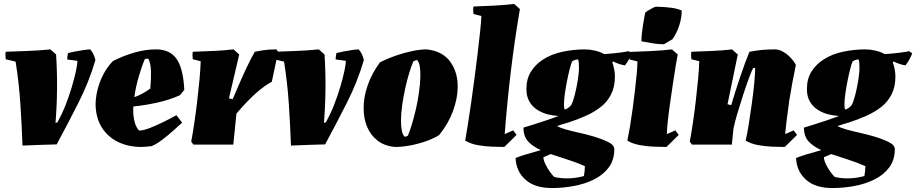

<svg xmlns="http://www.w3.org/2000/svg" viewBox="-20 -732 4638 972"><path d="M94 5Q90 -102 83 -208Q76 -314 59 -420L9 -432Q6 -452 9 -470Q60 -472 118.5 -474Q177 -476 235 -482L264 -456Q275 -283 261 -110L270 -112Q293 -152 311.5 -199Q330 -246 343.5 -291.5Q357 -337 364.5 -372.5Q372 -408 372 -424L320 -431Q320 -436 321.5 -447.5Q323 -459 324 -463Q338 -467 361 -471.5Q384 -476 405.5 -479Q427 -482 437 -482Q448 -469 454 -455.5Q460 -442 463 -428Q431 -318 376.5 -210.5Q322 -103 267 -1Q227 0 181 1.5Q135 3 94 5Z M696 12Q631 12 579.5 -12.5Q528 -37 497.5 -83.5Q467 -130 464 -196Q463 -231 472.5 -272.5Q482 -314 502.5 -354Q523 -394 552 -423Q607 -451 662.5 -466.5Q718 -482 770 -482Q841 -482 874.5 -433Q908 -384 913 -277L891 -250Q835 -225 771.5 -211.5Q708 -198 655 -193Q654 -172 655 -154Q657 -128 664 -106.5Q671 -85 684 -71Q705 -71 738.5 -84Q772 -97 808.5 -115Q845 -133 873 -149L902 -111Q885 -96 857.5 -71Q830 -46 800 -23.5Q770 -1 747 8Q734 9 721 10.5Q708 12 696 12ZM713 -432Q697 -395 682 -343Q667 -291 660 -240Q680 -247 700.5 -258Q721 -269 741 -284Q745 -334 744.5 -362.5Q744 -391 740.5 -407Q737 -423 731 -435Q728 -435 722 -434.5Q716 -434 713 -432Z M959 0 948 -15Q956 -58 964 -111.5Q972 -165 978.5 -221.5Q985 -278 990 -330Q995 -382 996 -422L956 -432Q953 -452 956 -470Q1007 -472 1059 -474Q1111 -476 1162 -482L1191 -456L1139 -234L1158 -230Q1174 -268 1193 -311.5Q1212 -355 1232 -397Q1252 -439 1270 -470Q1296 -475 1312 -477.5Q1328 -480 1343 -481Q1358 -482 1380 -482L1388 -469L1356 -318Q1339 -309 1320.5 -296Q1302 -283 1282 -266Q1257 -244 1230.5 -216.5Q1204 -189 1177 -157L1161 0Z M1453 5Q1449 -102 1442 -208Q1435 -314 1418 -420L1368 -432Q1365 -452 1368 -470Q1419 -472 1477.5 -474Q1536 -476 1594 -482L1623 -456Q1634 -283 1620 -110L1629 -112Q1652 -152 1670.5 -199Q1689 -246 1702.5 -291.5Q1716 -337 1723.5 -372.5Q1731 -408 1731 -424L1679 -431Q1679 -436 1680.5 -447.5Q1682 -459 1683 -463Q1697 -467 1720 -471.5Q1743 -476 1764.5 -479Q1786 -482 1796 -482Q1807 -469 1813 -455.5Q1819 -442 1822 -428Q1790 -318 1735.5 -210.5Q1681 -103 1626 -1Q1586 0 1540 1.5Q1494 3 1453 5Z M1980 12Q1926 7 1891 -20.5Q1856 -48 1838.5 -90Q1821 -132 1821 -182Q1820 -239 1841.5 -300.5Q1863 -362 1904 -417Q1942 -436 1984 -450.5Q2026 -465 2067 -473.5Q2108 -482 2140 -482Q2222 -473 2260.5 -418Q2299 -363 2297 -288Q2296 -230 2272 -166.5Q2248 -103 2203 -48Q2174 -30 2135 -16.5Q2096 -3 2055.5 4.5Q2015 12 1980 12ZM2028 -40Q2038 -40 2045 -45Q2054 -67 2065 -102.5Q2076 -138 2085.5 -179.5Q2095 -221 2101 -263.5Q2107 -306 2108 -342Q2109 -371 2105.5 -393.5Q2102 -416 2092 -428Q2085 -428 2073 -422Q2063 -400 2052 -364Q2041 -328 2031.5 -285Q2022 -242 2016 -199.5Q2010 -157 2010 -121Q2010 -93 2014 -72Q2018 -51 2028 -40Z M2533 12Q2505 12 2469 10.5Q2433 9 2397.5 2.5Q2362 -4 2335 -20Q2340 -49 2348 -98.5Q2356 -148 2365 -210.5Q2374 -273 2382.5 -338.5Q2391 -404 2398.5 -465.5Q2406 -527 2411 -576Q2416 -625 2417 -651L2377 -661Q2374 -681 2377 -699Q2428 -701 2480 -703.5Q2532 -706 2583 -712L2612 -686Q2585 -528 2566 -369.5Q2547 -211 2535 -53L2578 -72L2595 -49Z M2775 220Q2687 220 2640 177.5Q2593 135 2590 68Q2608 60 2643 49.5Q2678 39 2718 28Q2678 10 2654 -15.5Q2630 -41 2630 -86Q2647 -91 2680.5 -101.5Q2714 -112 2749.5 -124Q2785 -136 2807 -145Q2782 -146 2754 -153Q2726 -160 2701 -175.5Q2676 -191 2660.5 -217Q2645 -243 2645 -281Q2645 -333 2668 -369.5Q2691 -406 2728 -430Q2771 -458 2827.5 -470Q2884 -482 2941 -482Q2964 -482 2991 -476Q3018 -470 3039 -458Q3082 -461 3116.5 -465.5Q3151 -470 3162 -473L3178 -462Q3174 -450 3164.5 -432.5Q3155 -415 3144 -401Q3129 -403 3112 -409Q3095 -415 3084 -421L3080 -415Q3085 -403 3089 -383Q3093 -363 3093 -346Q3093 -293 3074 -255Q3055 -217 3022 -191Q2989 -165 2946.5 -146Q2904 -127 2858 -112Q2844 -108 2829 -103.5Q2814 -99 2800 -94Q2815 -85 2845 -76.5Q2875 -68 2911.5 -60Q2948 -52 2982 -42Q3026 -29 3058 -13.5Q3090 2 3090 23Q3090 78 3061.5 116Q3033 154 2986 177Q2939 200 2883.5 210Q2828 220 2775 220ZM2838 -178Q2846 -178 2856 -185.5Q2866 -193 2871 -199Q2881 -217 2889.5 -250.5Q2898 -284 2904.5 -322.5Q2911 -361 2911 -392Q2911 -403 2910 -413.5Q2909 -424 2907 -431Q2897 -431 2889.5 -428Q2882 -425 2876 -421Q2871 -409 2864 -382Q2857 -355 2850.5 -322Q2844 -289 2839.5 -257Q2835 -225 2835 -203Q2835 -186 2838 -178ZM2786 164Q2817 171 2851 171Q2894 171 2936 159Q2938 149 2939.5 134.5Q2941 120 2941 109Q2895 89 2850.5 75Q2806 61 2768 48L2731 64Q2731 78 2741 99Q2751 120 2764.5 138.5Q2778 157 2786 164Z M3207 -421 3167 -431Q3164 -451 3167 -469Q3218 -471 3274.5 -473.5Q3331 -476 3382 -482L3411 -456Q3408 -442 3401.5 -403.5Q3395 -365 3387.5 -314Q3380 -263 3372.5 -211Q3365 -159 3360.5 -116.5Q3356 -74 3356 -53L3399 -72L3416 -49L3354 12Q3326 12 3290 10.5Q3254 9 3218.5 2.5Q3183 -4 3156 -20Q3162 -48 3169 -89.5Q3176 -131 3182.5 -179Q3189 -227 3194.5 -274Q3200 -321 3203.5 -360Q3207 -399 3207 -421ZM3227 -523Q3227 -541 3230.5 -570.5Q3234 -600 3239 -627.5Q3244 -655 3246 -667Q3247 -670 3259 -677.5Q3271 -685 3284 -691.5Q3297 -698 3299 -698Q3307 -698 3329.5 -697Q3352 -696 3379.5 -692.5Q3407 -689 3431 -679Q3432 -647 3420 -607.5Q3408 -568 3385 -534Q3374 -527 3363 -521Q3352 -515 3341 -508Q3311 -508 3283 -513Q3255 -518 3227 -523Z M3953 12Q3925 12 3889 10.5Q3853 9 3817.5 2.5Q3782 -4 3755 -20Q3763 -55 3771 -105.5Q3779 -156 3786.5 -210.5Q3794 -265 3798.5 -312.5Q3803 -360 3803 -388H3793Q3784 -371 3770 -332.5Q3756 -294 3740.5 -246.5Q3725 -199 3712 -154.5Q3699 -110 3693 -80L3685 0H3483L3472 -15Q3480 -58 3488 -111.5Q3496 -165 3502.5 -221.5Q3509 -278 3514 -330Q3519 -382 3520 -422L3480 -432Q3477 -452 3480 -470Q3531 -472 3583 -474Q3635 -476 3686 -482L3715 -456L3663 -204L3682 -200Q3690 -228 3701.5 -264.5Q3713 -301 3726 -339.5Q3739 -378 3751.5 -412Q3764 -446 3774 -470Q3812 -477 3841 -479.5Q3870 -482 3904 -482Q3924 -482 3945.5 -469.5Q3967 -457 3984 -438.5Q4001 -420 4009 -403Q4000 -360 3991.5 -314.5Q3983 -269 3976 -225Q3970 -182 3964.5 -139.5Q3959 -97 3955 -53L3998 -72L4015 -49Z M4195 220Q4107 220 4060 177.5Q4013 135 4010 68Q4028 60 4063 49.5Q4098 39 4138 28Q4098 10 4074 -15.5Q4050 -41 4050 -86Q4067 -91 4100.5 -101.5Q4134 -112 4169.5 -124Q4205 -136 4227 -145Q4202 -146 4174 -153Q4146 -160 4121 -175.5Q4096 -191 4080.5 -217Q4065 -243 4065 -281Q4065 -333 4088 -369.5Q4111 -406 4148 -430Q4191 -458 4247.5 -470Q4304 -482 4361 -482Q4384 -482 4411 -476Q4438 -470 4459 -458Q4502 -461 4536.5 -465.5Q4571 -470 4582 -473L4598 -462Q4594 -450 4584.5 -432.5Q4575 -415 4564 -401Q4549 -403 4532 -409Q4515 -415 4504 -421L4500 -415Q4505 -403 4509 -383Q4513 -363 4513 -346Q4513 -293 4494 -255Q4475 -217 4442 -191Q4409 -165 4366.5 -146Q4324 -127 4278 -112Q4264 -108 4249 -103.5Q4234 -99 4220 -94Q4235 -85 4265 -76.5Q4295 -68 4331.5 -60Q4368 -52 4402 -42Q4446 -29 4478 -13.5Q4510 2 4510 23Q4510 78 4481.5 116Q4453 154 4406 177Q4359 200 4303.5 210Q4248 220 4195 220ZM4258 -178Q4266 -178 4276 -185.5Q4286 -193 4291 -199Q4301 -217 4309.5 -250.5Q4318 -284 4324.5 -322.5Q4331 -361 4331 -392Q4331 -403 4330 -413.5Q4329 -424 4327 -431Q4317 -431 4309.5 -428Q4302 -425 4296 -421Q4291 -409 4284 -382Q4277 -355 4270.5 -322Q4264 -289 4259.5 -257Q4255 -225 4255 -203Q4255 -186 4258 -178ZM4206 164Q4237 171 4271 171Q4314 171 4356 159Q4358 149 4359.5 134.5Q4361 120 4361 109Q4315 89 4270.5 75Q4226 61 4188 48L4151 64Q4151 78 4161 99Q4171 120 4184.5 138.5Q4198 157 4206 164Z"/></svg>

Font: Labrada Black
Style: Italic
Weight: 900
Italic angle: -7°
Designer: Mercedes Jáuregui
Foundry: Omnibus-Type Team
Version: Version 1.000; ttfautohint (v1.8.4.7-5d5b)